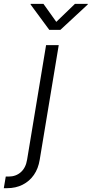

<svg xmlns="http://www.w3.org/2000/svg" viewBox="-114 -776 478 1000"><path d="M126 -541H191.9L92.8 56.2Q85.4 102.1 62.5 135Q39.6 168 3.9 186Q-31.7 204.1 -77.1 204.1H-94.2L-84 143.6H-69.3Q-31.2 143.6 -5.4 120.6Q20.5 97.7 27.3 54.7ZM112.3 -755.9 179.2 -662.1 276.4 -755.9H343.3L342.8 -752.4L200.7 -620.6H142.6L45.4 -752.4L45.9 -755.9Z"/></svg>

Font: Inter 17pt Light
Style: Italic
Weight: 300
Italic angle: -9.3988°
Version: Version 4.001;git-66647c0bb